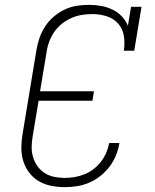

<svg xmlns="http://www.w3.org/2000/svg" viewBox="-20 -763 640 791"><path d="M247 8Q218 8 190.5 2.5Q163 -3 140 -16.5Q117 -30 100.5 -51.5Q84 -73 76 -99Q68 -125 68 -153.5Q68 -182 73 -211L130 -556Q134 -581 142.5 -606Q151 -631 165.5 -653.5Q180 -676 201 -694Q222 -712 246 -723.5Q270 -735 296 -739Q322 -743 347 -743Q372 -743 397 -738.5Q422 -734 443.5 -723.5Q465 -713 481.5 -696Q498 -679 507 -657L520 -735H563L533 -554H490Q495 -584 490.5 -614Q486 -644 467 -665.5Q448 -687 419.5 -696Q391 -705 361 -705Q339 -705 317 -701.5Q295 -698 274.5 -689Q254 -680 235.5 -665.5Q217 -651 204 -632Q191 -613 183 -592Q175 -571 172 -549L145 -387H367L361 -348H139L115 -204Q111 -182 110.5 -159.5Q110 -137 116 -116.5Q122 -96 134 -79Q146 -62 163.5 -50.5Q181 -39 203 -34.5Q225 -30 247 -30Q267 -30 287.5 -33.5Q308 -37 328 -45Q348 -53 365.5 -66.5Q383 -80 396 -97Q409 -114 417.5 -133.5Q426 -153 430 -174H472Q468 -148 458 -123.5Q448 -99 432 -77.5Q416 -56 394 -38.5Q372 -21 347.5 -10.5Q323 0 297.5 4Q272 8 247 8Z"/></svg>

Font: Iosevka Slab XLtExObl
Style: Regular
Weight: 200
Width: 7
Italic angle: -9°
Monospace: yes
Designer: Belleve Invis
Foundry: Belleve Invis
Version: Version 11.1.1; ttfautohint (v1.8.3)